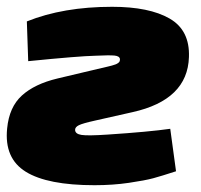

<svg xmlns="http://www.w3.org/2000/svg" viewBox="-20 -534 592 565"><path d="M63 -354 59 -471Q166 -514 310 -514Q419 -514 479 -479.5Q539 -445 536 -366Q532 -240 370 -204L259 -179Q223 -171 212 -165.5Q201 -160 201 -152Q201 -140 219.5 -137Q238 -134 297 -138Q418 -146 481 -155L498 -30Q455 -16 431 -9.5Q407 -3 359.5 4Q312 11 258 11Q120 11 56 -28.5Q-8 -68 1 -156Q7 -219 44.5 -253Q82 -287 149 -303L267 -331Q273 -332 282.5 -334.5Q292 -337 297 -338Q302 -339 309 -341Q316 -343 320 -344.5Q324 -346 327.5 -348.5Q331 -351 332 -353.5Q333 -356 333 -360Q332 -369 317 -370.5Q302 -372 261 -370Q213 -369 63 -354Z"/></svg>

Font: Exo 2.0 Black
Style: Italic
Weight: 900
Italic angle: -8°
Designer: Natanael Gama
Version: Version 1.001;PS 001.001;hotconv 1.0.70;makeotf.lib2.5.58329